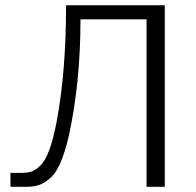

<svg xmlns="http://www.w3.org/2000/svg" viewBox="-20 -715 750 735"><path d="M20 0V-53.2H59.1Q84 -53.2 98.9 -57.6Q113.8 -62 133.3 -80.1Q152.8 -98.1 168.5 -140.1Q184.1 -182.1 196.8 -249Q232.9 -439.9 232.9 -694.8H610.8V0H541V-641.1H288.1Q288.1 -397.9 243.2 -193.8Q229 -131.8 210.9 -90.8Q192.9 -49.8 170.4 -31.5Q147.9 -13.2 128.4 -6.6Q108.9 0 84 0Z"/></svg>

Font: CMU Bright
Style: Roman
Weight: 500
Version: Version 0.7.0